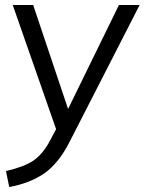

<svg xmlns="http://www.w3.org/2000/svg" viewBox="-20 -523 580 770"><path d="M540 -503 259 46Q216 131 158 172Q100 212 17 227L4 163Q77 146 114 121Q153 94 181 40L205 -5L31 -503H113L253 -86L457 -503Z"/></svg>

Font: PRinguin Sans
Style: Italic
Weight: 400
Designer: Vernon Adams
Foundry: Vernon Adams
Version: ""